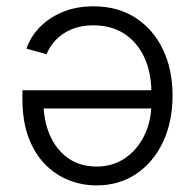

<svg xmlns="http://www.w3.org/2000/svg" viewBox="-20 -574 614 602"><path d="M272.9 -554.2Q349.1 -554.2 404.8 -518.3Q460.4 -482.4 490.7 -419.4Q521 -356.4 521 -274.4Q521 -192.4 491 -128.7Q460.9 -64.9 407.2 -28.8Q353.5 7.3 282.7 7.3Q236.8 7.3 195.1 -9.3Q153.3 -25.9 120.6 -59.6Q87.9 -93.3 69.1 -144Q50.3 -194.8 50.3 -263.2V-291H478.5V-233.9H85.9L116.2 -255.4Q116.2 -196.8 136.2 -150.6Q156.2 -104.5 193.6 -78.1Q231 -51.8 282.7 -51.8Q334 -51.8 372.8 -78.6Q411.6 -105.5 433.1 -150.4Q454.6 -195.3 454.6 -249.5V-282.7Q454.6 -346.7 432.4 -394.3Q410.2 -441.9 369.6 -468.3Q329.1 -494.6 272.5 -494.6Q234.4 -494.6 205.1 -482.4Q175.8 -470.2 155.8 -449.5Q135.7 -428.7 126 -403.8L63 -421.4Q75.2 -458 103.8 -487.8Q132.3 -517.6 175.3 -535.9Q218.3 -554.2 272.9 -554.2Z"/></svg>

Font: Inter 16pt Light
Style: Regular
Weight: 300
Version: Version 4.001;git-66647c0bb